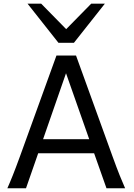

<svg xmlns="http://www.w3.org/2000/svg" viewBox="-20 -1011 721 1031"><path d="M119.6 0 185.1 -188H485.4L551.8 0H651.9C634.8 -39.1 616.2 -82.5 583.5 -173.3L388.2 -712.9H283.2L87.9 -173.3C54.7 -82 37.1 -39.6 19.5 0ZM459 -263.7H211.4L334.5 -617.7ZM127.9 -991.2 293.9 -781.2H377L543 -991.2H469.7L335.4 -854.5L201.2 -991.2Z"/></svg>

Font: Andika
Style: Regular
Weight: 400
Designer: Victor Gaultney, Annie Olsen, Julie Remington, Don Collingsworth, Eric Hays
Foundry: SIL International
Version: Version 1.000